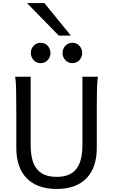

<svg xmlns="http://www.w3.org/2000/svg" viewBox="-20 -1209 743 1241"><path d="M612.8 -712.9Q607.9 -683.6 606.7 -630.1Q605.5 -576.7 605.5 -500.5V-251.5Q605.5 -191.9 589.8 -143.3Q574.2 -94.7 542.2 -60.1Q510.3 -25.4 461.4 -6.6Q412.6 12.2 346.7 12.2Q279.8 12.2 230.7 -6.6Q181.6 -25.4 149.4 -60.1Q117.2 -94.7 101.3 -143.3Q85.4 -191.9 85.4 -251.5V-500.5Q85.4 -572.8 84.2 -628.2Q83 -683.6 78.1 -712.9H178.2V-273.4Q178.2 -225.6 186.5 -187.3Q194.8 -148.9 214.4 -121.8Q233.9 -94.7 266.1 -80.3Q298.3 -65.9 346.7 -65.9Q394 -65.9 425.8 -80.3Q457.5 -94.7 476.8 -121.8Q496.1 -148.9 504.4 -187.3Q512.7 -225.6 512.7 -273.4V-712.9ZM179.2 -866.7Q179.2 -880.4 184.1 -892.3Q189 -904.3 197.5 -913.3Q206.1 -922.4 217.5 -927.5Q229 -932.6 242.7 -932.6Q256.3 -932.6 268.1 -927.5Q279.8 -922.4 288.1 -913.3Q296.4 -904.3 301.3 -892.3Q306.2 -880.4 306.2 -866.7Q306.2 -853 301.3 -841.1Q296.4 -829.1 288.1 -820.1Q279.8 -811 268.1 -805.9Q256.3 -800.8 242.7 -800.8Q229 -800.8 217.5 -805.9Q206.1 -811 197.5 -820.1Q189 -829.1 184.1 -841.1Q179.2 -853 179.2 -866.7ZM384.3 -866.7Q384.3 -880.4 389.2 -892.3Q394 -904.3 402.6 -913.3Q411.1 -922.4 422.6 -927.5Q434.1 -932.6 447.8 -932.6Q461.4 -932.6 473.1 -927.5Q484.9 -922.4 493.2 -913.3Q501.5 -904.3 506.3 -892.3Q511.2 -880.4 511.2 -866.7Q511.2 -853 506.3 -841.1Q501.5 -829.1 493.2 -820.1Q484.9 -811 473.1 -805.9Q461.4 -800.8 447.8 -800.8Q434.1 -800.8 422.6 -805.9Q411.1 -811 402.6 -820.1Q394 -829.1 389.2 -841.1Q384.3 -853 384.3 -866.7ZM267.1 -1189 438 -979H359.9L154.8 -1189Z"/></svg>

Font: Andika Compact
Style: Regular
Weight: 400
Designer: Victor Gaultney, Annie Olsen, Julie Remington, Don Collingsworth, Eric Hays, Becca Hirsbrunner
Foundry: SIL International
Version: Version 5.000 ; LnSpcTght